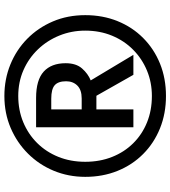

<svg xmlns="http://www.w3.org/2000/svg" viewBox="29 -793 774 872"><g transform="rotate(-90 416.0 -357.0)"><path d="M273.9 -138.2V-580.1H407.2Q488.8 -580.1 526.9 -545.4Q564.9 -510.7 564.9 -445.8Q564.9 -398.4 541 -371.3Q517.1 -344.2 486.8 -332L603 -138.2H512.2L417 -306.2H355V-138.2ZM355 -373H404.8Q443.8 -373 463.4 -392.8Q482.9 -412.6 482.9 -443.8Q482.9 -479.5 465.1 -495.4Q447.3 -511.2 403.8 -511.2H355ZM416 9.8Q336.4 9.8 269.3 -17.3Q202.1 -44.4 152.6 -93.8Q103 -143.1 75.9 -210.2Q48.8 -277.3 48.8 -356.9Q48.8 -433.1 76.4 -499.8Q104 -566.4 154.1 -616.7Q204.1 -667 271 -695.6Q337.9 -724.1 416 -724.1Q492.2 -724.1 558.8 -697Q625.5 -669.9 675.8 -620.4Q726.1 -570.8 754.6 -503.9Q783.2 -437 783.2 -356.9Q783.2 -277.3 756.1 -210.2Q729 -143.1 679.4 -93.8Q629.9 -44.4 563 -17.3Q496.1 9.8 416 9.8ZM416 -54.2Q477.5 -54.2 531.2 -76.4Q585 -98.6 626 -139.2Q667 -179.7 689.9 -235.1Q712.9 -290.5 712.9 -356.9Q712.9 -419.4 690.4 -474.6Q668 -529.8 627.7 -571.8Q587.4 -613.8 533.4 -637.5Q479.5 -661.1 416 -661.1Q352.1 -661.1 297.6 -638.7Q243.2 -616.2 202.6 -575.4Q162.1 -534.7 139.6 -479Q117.2 -423.3 117.2 -356.9Q117.2 -290.5 139.2 -235.1Q161.1 -179.7 201.2 -139.2Q241.2 -98.6 295.9 -76.4Q350.6 -54.2 416 -54.2Z"/></g></svg>

Font: Wonky
Style: Regular
Weight: 400
Designer: Monotype Design Team
Foundry: Monotype Imaging Inc.
Version: Version 3.000